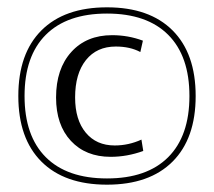

<svg xmlns="http://www.w3.org/2000/svg" viewBox="-20 -680 584 524"><path d="M451 -239Q388 -176 272 -176Q156 -176 93 -239Q30 -302 30 -418Q30 -534 93 -597Q156 -660 272 -660Q388 -660 451 -597Q514 -534 514 -418Q514 -302 451 -239ZM105 -251Q163 -193 272 -193Q381 -193 439 -251Q497 -309 497 -418Q497 -527 439 -585Q381 -643 272 -643Q163 -643 105 -585Q47 -527 47 -418Q47 -309 105 -251ZM282 -252Q214 -252 173.5 -295.5Q133 -339 133 -414Q133 -492 174.5 -538Q216 -584 286 -584Q330 -584 370 -569L363 -538Q335 -553 296 -553Q244 -553 214.5 -516Q185 -479 185 -414Q185 -353 214 -318Q243 -283 293 -283Q331 -283 366 -299L371 -268Q327 -252 282 -252Z"/></svg>

Font: Arapey Thin
Style: Regular
Weight: 100
Designer: Eduardo Rodriguez Tunni
Foundry: Eduardo Rodriguez Tunni
Version: Version 4.000;hotconv 1.0.109;makeotfexe 2.5.65596